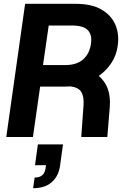

<svg xmlns="http://www.w3.org/2000/svg" viewBox="-20 -720 643 1009"><path d="M13 0 112 -700H376Q461 -700 513 -670Q565 -640 586.5 -589.5Q608 -539 598 -475Q591 -428 565 -388.5Q539 -349 499 -321Q565 -266 557 -159L544 0H407L419 -167Q422 -211 408 -235.5Q394 -260 351 -266Q336 -265 321 -265H191L153 0ZM206 -378H322Q384 -378 417.5 -408.5Q451 -439 458 -490Q465 -536 442 -561Q419 -586 357 -586H236ZM154 269 162 213Q212 213 219 167L222 148H164L179 39H311L296 148Q289 204 253 236.5Q217 269 154 269Z"/></svg>

Font: Host Grotesk Black
Style: Italic
Weight: 900
Italic angle: -8°
Designer: Doğukan Karapınar based on Poppins by Indian Type Foundry, Jonny Pinhorn
Foundry: Element Type
Version: Version 1.000; ttfautohint (v1.8.4.7-5d5b);gftools[0.9.33]